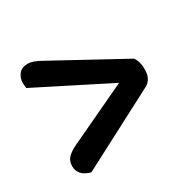

<svg xmlns="http://www.w3.org/2000/svg" viewBox="-106 -630 680 669"><g transform="rotate(-30 234.5 -295.5)"><path d="M33 -444Q32 -450 31.5 -455Q31 -460 31 -465Q31 -485 43 -500Q55 -515 79 -515Q90 -515 102.5 -510.5Q115 -506 129 -498L409 -345Q423 -326 423 -296Q423 -273 416 -260.5Q409 -248 398 -241L82 -76Q56 -84 45.5 -97Q35 -110 35 -127Q35 -148 46.5 -160.5Q58 -173 80 -184L322 -298Z"/></g></svg>

Font: Baloo 2 Latin Medium
Style: Regular
Weight: 500
Designer: Sarang Kulkarni and Ek Type
Foundry: Ek Type
Version: Version 1.001